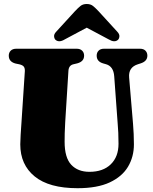

<svg xmlns="http://www.w3.org/2000/svg" viewBox="-20 -950 784 985"><path d="M584 -312 566 -558Q562.5 -609.5 524 -620.5L510 -624.5Q476 -634 476 -664.5Q476 -680 485.8 -690Q495.5 -700 513.5 -700H698Q716.5 -700 726.2 -690Q736 -680 736 -664.5Q736 -636 702 -625L688 -620.5Q638 -605 642.5 -552.5L662.5 -314.5Q664.5 -288 665.8 -262.5Q667 -237 667 -209.5Q667 -145.5 636.8 -94.8Q606.5 -44 542.8 -14.2Q479 15.5 378 15.5Q232 15.5 158 -44.8Q84 -105 84 -209.5Q84 -227.5 86 -259.8Q88 -292 90.5 -327L107.5 -585.5Q108 -600.5 102 -608.2Q96 -616 79.5 -620L60 -624Q25 -633 25 -664.5Q25 -680 35 -690Q45 -700 63.5 -700H373.5Q391.5 -700 401.5 -690Q411.5 -680 411.5 -664.5Q411.5 -634.5 376.5 -625L355.5 -620Q332.5 -614 331 -586L314.5 -322.5Q312.5 -291.5 312 -266Q311.5 -240.5 311.5 -223Q311.5 -141 345.5 -104.8Q379.5 -68.5 439 -68.5Q508.5 -68.5 548.2 -107Q588 -145.5 588 -212.5Q588 -247 586.8 -269Q585.5 -291 584 -312ZM585 -745.5Q567.5 -730 537.5 -748L425 -808L312.5 -748Q283 -730 265 -745.5Q258.5 -751.5 257.5 -763.2Q256.5 -775 268.5 -787.5L365 -893Q380.5 -909.5 393 -919.5Q405.5 -929.5 425 -929.5Q444.5 -929.5 457 -919.5Q469.5 -909.5 485 -893L581.5 -787.5Q593.5 -775 592.5 -763.2Q591.5 -751.5 585 -745.5Z"/></svg>

Font: Fraunces 72pt Soft Black
Style: Regular
Weight: 900
Version: Version 1.000;[b76b70a41]